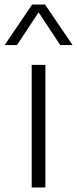

<svg xmlns="http://www.w3.org/2000/svg" viewBox="-54 -828 340 848"><path d="M86 0V-541.5H146.5V0ZM-33.5 -629 88 -808H145L266.5 -629H212L107.5 -787H125.5L21 -629Z"/></svg>

Font: Encode Sans SemiExpanded Light
Style: Regular
Weight: 300
Width: 6
Designer: Multiple Designers
Foundry: Impallari Type
Version: Version 3.002